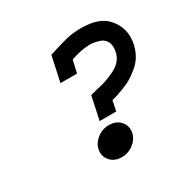

<svg xmlns="http://www.w3.org/2000/svg" viewBox="-137 -712 859 862"><g transform="rotate(-30 293.0 -281.0)"><path d="M184.6 -410.2 212.9 -541Q283.2 -563.5 314.9 -570.8Q346.7 -578.1 387.7 -578.1Q478.5 -578.1 519.5 -534.2Q560.5 -490.2 560.5 -433.6Q560.5 -403.3 551.3 -376.5Q542 -349.6 528.8 -331.1Q515.6 -312.5 494.1 -295.4Q472.7 -278.3 456.1 -268.6Q439.5 -258.8 414.6 -249Q389.6 -239.3 378.4 -235.8Q367.2 -232.4 348.6 -227.5L337.9 -174.8H252L277.3 -294.9L296.9 -299.8L307.6 -302.7Q339.8 -309.6 360.8 -316.4Q381.8 -323.2 411.1 -337.4Q440.4 -351.6 456.1 -375Q471.7 -398.4 471.7 -429.7Q471.7 -452.1 460.9 -466.3Q450.2 -480.5 432.6 -485.8Q415 -491.2 404.8 -492.7Q394.5 -494.1 383.8 -494.1Q339.8 -494.1 285.2 -474.6L270.5 -410.2ZM278.3 -138.7Q311.5 -138.7 332.5 -119.1Q353.5 -99.6 353.5 -71.3Q353.5 -36.1 324.7 -10.3Q295.9 15.6 257.8 15.6Q224.6 15.6 203.6 -3.9Q182.6 -23.4 182.6 -51.8Q182.6 -86.9 211.4 -112.8Q240.2 -138.7 278.3 -138.7Z"/></g></svg>

Font: Thabit-Bold-Oblique
Style: Bold Oblique
Weight: 700
Designer: Regenerated by Nadim Shaikli
Foundry: MAK Alagha
Version: 0.01